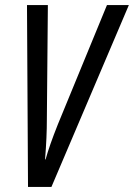

<svg xmlns="http://www.w3.org/2000/svg" viewBox="-20 -734 526 754"><path d="M90 0H182L486 -714H400L207 -245C185 -190 169 -144 159 -108H157C162 -171 164 -219 164 -265L168 -714H86Z"/></svg>

Font: Noto Sans ExtraCondensed
Style: Italic
Weight: 400
Width: 2
Italic angle: -12°
Designer: Monotype Design Team
Foundry: Monotype Imaging Inc.
Version: Version 2.013